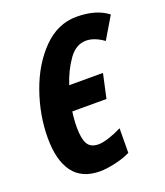

<svg xmlns="http://www.w3.org/2000/svg" viewBox="-135 -817 792 919"><g transform="rotate(-20 260.5 -357.0)"><path d="M35 -225Q35 -341 76 -457Q117 -573 191.5 -648.5Q266 -724 362 -724Q462 -724 521 -678L455 -567Q408 -601 366 -601Q314 -601 277 -548.5Q240 -496 218 -428H390L363 -305H189Q183 -265 183 -225Q183 -168 198.5 -141Q214 -114 254 -114Q276 -114 309.5 -125Q343 -136 374 -152L373 -27Q342 -11 296 -0.5Q250 10 217 10Q125 10 80 -50.5Q35 -111 35 -225Z"/></g></svg>

Font: Noto Sans Display Ex Bold Cond
Style: Italic
Weight: 800
Width: 3
Italic angle: -12°
Designer: Monotype Design team
Foundry: Monotype Imaging Inc.
Version: Version 1.000